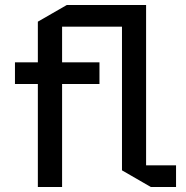

<svg xmlns="http://www.w3.org/2000/svg" viewBox="-20 -750 746 770"><path d="M585 0 469.2 -66.9V-643.1H229V-500H378.9V-413.1H229V0H131.8V-413.1H40V-500H131.8V-663.1L248 -730H565.9V-86.9H686V0Z"/></svg>

Font: Quantico
Style: Regular
Weight: 400
Designer: Matt Desmond
Foundry: MADtype
Version: Version 2.002